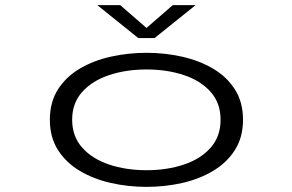

<svg xmlns="http://www.w3.org/2000/svg" viewBox="-20 -718 1140 749"><path d="M551.5 11Q480 11 412.5 -4.2Q345 -19.5 291.2 -51.5Q237.5 -83.5 206 -133Q174.5 -182.5 174.5 -251Q174.5 -319.5 206 -369Q237.5 -418.5 291.2 -450.2Q345 -482 412.5 -497Q480 -512 551.5 -512Q623.5 -512 690.8 -496.8Q758 -481.5 811.5 -450Q865 -418.5 896.5 -369Q928 -319.5 928 -251Q928 -182.5 896.5 -133Q865 -83.5 811.5 -51.5Q758 -19.5 690.8 -4.2Q623.5 11 551.5 11ZM551.5 -54Q631.5 -54 697.2 -76Q763 -98 801.8 -142Q840.5 -186 840.5 -251Q840.5 -316 801.5 -359.8Q762.5 -403.5 697 -425.2Q631.5 -447 551.5 -447Q472 -447 406.2 -425.2Q340.5 -403.5 301 -359.8Q261.5 -316 261.5 -251Q261.5 -186 300.8 -142Q340 -98 406 -76Q472 -54 551.5 -54ZM359.5 -698H449L551.5 -609L654 -698H743L583 -569.5H519.5Z"/></svg>

Font: Trispace Expanded Light
Style: Regular
Weight: 300
Width: 7
Designer: Tyler Finck
Foundry: Etcetera Type Company
Version: Version 1.210; ttfautohint (v1.8.3)